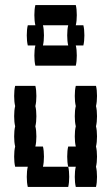

<svg xmlns="http://www.w3.org/2000/svg" viewBox="-20 -740 440 760"><path d="M150 -80H250Q254 -64 254 -40Q254 -17 250 0H90Q86 -17 86 -40Q86 -64 90 -80H40Q36 -97 36 -120Q36 -144 40 -160Q36 -177 36 -200Q36 -224 40 -240Q36 -257 36 -280Q36 -304 40 -320Q36 -337 36 -360Q36 -384 40 -400H120Q124 -384 124 -360Q124 -337 120 -320Q124 -304 124 -280Q124 -257 120 -240Q124 -224 124 -200Q124 -177 120 -160H150Q154 -144 154 -120Q154 -97 150 -80ZM364 -280Q364 -257 360 -240Q364 -224 364 -200Q364 -177 360 -160Q364 -144 364 -120Q364 -97 360 -80Q364 -64 364 -40Q364 -17 360 0H280Q276 -17 276 -40Q276 -64 280 -80H250Q246 -97 246 -120Q246 -144 250 -160H280Q276 -177 276 -200Q276 -224 280 -240Q276 -257 276 -280Q276 -304 280 -320Q276 -337 276 -360Q276 -384 280 -400H360Q364 -384 364 -360Q364 -337 360 -320Q364 -304 364 -280ZM310 -560H280Q284 -544 284 -520Q284 -497 280 -480H120Q116 -497 116 -520Q116 -544 120 -560H90Q86 -577 86 -600Q86 -624 90 -640H120Q116 -657 116 -680Q116 -704 120 -720H280Q284 -704 284 -680Q284 -657 280 -640H310Q314 -624 314 -600Q314 -577 310 -560ZM250 -560Q246 -577 246 -600Q246 -624 250 -640H150Q154 -624 154 -600Q154 -577 150 -560Z"/></svg>

Font: VT323
Style: Regular
Weight: 400
Monospace: yes
Designer: Peter Hull
Version: Version 2.000